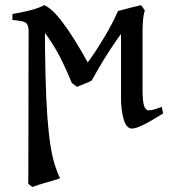

<svg xmlns="http://www.w3.org/2000/svg" viewBox="-20 -489 675 753"><path d="M619.6 -43.9Q600.1 -31.7 576.4 -17.8Q552.7 -3.9 531.5 5.6Q510.3 15.1 497.6 15.1Q475.6 15.1 465.1 -20.8Q454.6 -56.6 454.6 -105.5Q454.6 -109.9 454.6 -138.7Q454.6 -167.5 454.6 -208Q454.6 -248.5 454.6 -289.3Q454.6 -330.1 454.6 -359.1Q454.6 -388.2 454.6 -393.1Q454.6 -403.8 460.4 -411.9Q466.3 -419.9 466.6 -426.8Q466.8 -433.6 450.7 -439.5Q471.7 -445.3 492.4 -453.1Q513.2 -460.9 533.2 -468.8L547.9 -448.7Q543.9 -435.5 541.7 -418.2Q539.6 -400.9 539.1 -370.6Q539.1 -367.2 539.1 -344.5Q539.1 -321.8 539.1 -289.8Q539.1 -257.8 539.1 -225.3Q539.1 -192.9 539.1 -168.7Q539.1 -144.5 539.1 -138.7Q539.1 -92.3 544.9 -74.2Q550.8 -56.2 563 -56.2Q573.7 -56.2 586.2 -60.1Q598.6 -64 614.7 -69.8ZM547.9 -448.7Q525.4 -438.5 497.6 -408.2Q469.7 -377.9 440.9 -336.9Q412.1 -295.9 385.7 -252.7Q359.4 -209.5 339.8 -173.3Q331.1 -168 311.3 -160.4Q291.5 -152.8 282.2 -148.4L261.7 -163.6Q226.1 -250 196.3 -299.8Q166.5 -349.6 147.5 -369.1Q129.4 -387.7 94.7 -398.2Q60.1 -408.7 28.8 -410.6V-434.1Q59.6 -439 95.9 -448Q132.3 -457 153.3 -468.8Q184.6 -456.1 227.3 -398.9Q270 -341.8 324.2 -244.1Q355 -286.1 388.2 -341.6Q421.4 -397 442.9 -445.8Q465.8 -452.1 488.8 -458Q511.7 -463.9 533.2 -468.8Q535.2 -466.3 540.3 -458.7Q545.4 -451.2 547.9 -448.7ZM155.8 -442.4Q155.8 -303.2 158.2 -203.4Q160.6 -103.5 165.5 -34.7Q170.4 34.2 177.7 80.1Q185.1 126 194.6 156.5Q204.1 187 215.8 210.4Q193.8 217.8 161.4 226.8Q128.9 235.8 108.4 244.1Q99.1 240.2 90.8 231Q90.8 217.3 91.1 179.7Q91.3 142.1 91.3 88.9Q91.3 35.6 91.6 -25.6Q91.8 -86.9 91.8 -149.4Q91.8 -211.9 92 -268.3Q92.3 -324.7 92.3 -366.7Q92.3 -388.2 84 -397.2Q75.7 -406.2 43.5 -410.2Z"/></svg>

Font: Gentium Book Plus
Style: Regular
Weight: 400
Designer: Victor Gaultney, Annie Olsen, Iska Routamaa, Becca Hirsbrunner
Foundry: SIL International
Version: Version 6.101